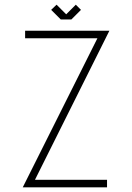

<svg xmlns="http://www.w3.org/2000/svg" viewBox="-20 -798 562 818"><path d="M284 -715H239L198 -756L221 -778L262 -737L303 -778L325 -756ZM77 0 395 -635H87V-667H446L129 -32H436V0Z"/></svg>

Font: Zector
Style: Regular
Weight: 400
Designer: GGBot
Version: 0.72